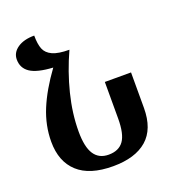

<svg xmlns="http://www.w3.org/2000/svg" viewBox="-139 -873 901 992"><g transform="rotate(-20 311.5 -377.0)"><path d="M566 -414V-219Q566 -103 501 -46.5Q436 10 314 10Q186 10 121 -49.5Q56 -109 56 -218Q56 -307 91.5 -393Q127 -479 197 -575Q110 -580 72 -605.5Q34 -631 34 -678Q34 -716 68.5 -740Q103 -764 161 -764Q161 -717 172 -689.5Q183 -662 215 -647.5Q247 -633 307 -633Q260 -530 233.5 -424Q207 -318 207 -219Q207 -134 233.5 -94Q260 -54 313 -54Q369 -54 395.5 -91Q422 -128 422 -213V-414Z"/></g></svg>

Font: Noto Serif Armenian SmBd Narrow
Style: Regular
Weight: 600
Width: 4
Designer: Monotype Design team
Foundry: Monotype Imaging Inc.
Version: Version 1.000